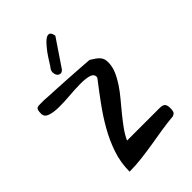

<svg xmlns="http://www.w3.org/2000/svg" viewBox="-246 -949 1057 1057"><g transform="rotate(-45 282.5 -420.0)"><path d="M355.5 -481.4Q357.4 -483.4 358.9 -486.8Q360.4 -490.2 360.4 -492.2Q360.4 -514.6 333.5 -522Q306.6 -529.3 266.6 -528.8Q226.6 -528.3 180.2 -524.4Q133.8 -520.5 93.8 -521Q53.7 -521.5 26.9 -530.8Q0 -540 0 -565.4Q0 -582 2.4 -590.3Q4.9 -598.6 9.8 -602.1Q14.6 -605.5 22 -606Q29.3 -606.4 38.1 -606.4H63.5Q75.2 -605.5 101.6 -604Q127.9 -602.5 161.1 -601.1Q194.3 -599.6 231 -597.2Q267.6 -594.7 300.3 -592.8Q333 -590.8 358.9 -588.9Q384.8 -586.9 398.4 -585.9Q416 -575.2 428.2 -566.4Q440.4 -557.6 447.8 -548.8Q455.1 -540 458.5 -529.8Q461.9 -519.5 461.9 -503.9Q461.9 -470.7 448.2 -439Q434.6 -407.2 413.6 -375.5Q392.6 -343.8 365.7 -312Q338.9 -280.3 313.5 -249Q288.1 -217.8 265.6 -186.5Q243.2 -155.3 230.5 -126H481.4Q509.8 -126 517.6 -115.2Q525.4 -104.5 525.4 -85Q525.4 -71.3 522.5 -59.6Q519.5 -47.9 502 -42Q455.1 -38.1 407.2 -30.3Q359.4 -22.5 311.5 -14.6Q263.7 -6.8 215.3 -1Q167 4.9 119.1 4.9Q119.1 -65.4 141.1 -130.4Q163.1 -195.3 197.8 -255.9Q232.4 -316.4 273.9 -373Q315.4 -429.7 355.5 -481.4ZM359.4 -813.5 253.9 -657.2Q242.2 -643.6 230.5 -645.5Q218.8 -647.5 212.4 -656.7Q206.1 -666 205.6 -680.2Q205.1 -694.3 215.8 -708Q218.8 -710.9 222.2 -716.3Q225.6 -721.7 226.6 -723.6Q236.3 -739.3 249 -758.8Q261.7 -778.3 275.4 -795.4Q289.1 -812.5 302.2 -825.7Q315.4 -838.9 327.1 -843.3Q338.9 -847.7 347.2 -841.3Q355.5 -835 359.4 -813.5Z"/></g></svg>

Font: Gloria Hallelujah
Style: Regular
Weight: 400
Designer: Kimberly Geswein
Foundry: Kimberly Geswein
Version: Version 1.004 2010